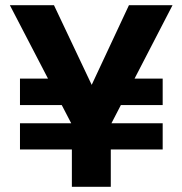

<svg xmlns="http://www.w3.org/2000/svg" viewBox="-20 -720 703 740"><path d="M57 -144V-245H607V-144ZM286 -315H57V-417H284ZM411 -315 414 -417H607V-315ZM257 0V-240L18 -700H188L349 -360H318L477 -700H645L407 -240V0Z"/></svg>

Font: DM Sans 18pt Black
Style: Regular
Weight: 900
Designer: Colophon Foundry, Jonny Pinhorn
Foundry: Colophon Foundry
Version: Version 4.004;gftools[0.9.30]